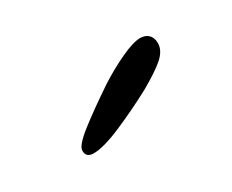

<svg xmlns="http://www.w3.org/2000/svg" viewBox="-39 -706 404 334"><g transform="rotate(-30 163.0 -539.0)"><path d="M79.5 -472Q72.5 -472 68.5 -475.2Q64.5 -478.5 64.5 -486Q64.5 -496 91 -516.8Q117.5 -537.5 158.5 -565Q184 -581.5 209.8 -593.5Q235.5 -605.5 249.5 -605.5Q259.5 -605.5 265.8 -599.5Q272 -593.5 272 -582.5Q272 -567.5 256.8 -554.2Q241.5 -541 210.5 -523.5Q174 -504 136.8 -488Q99.5 -472 79.5 -472Z"/></g></svg>

Font: Gluten ExtraLight
Style: Regular
Weight: 250
Designer: Tyler Finck
Foundry: Etcetera Type Company
Version: Version 1.300